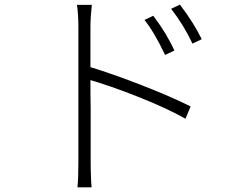

<svg xmlns="http://www.w3.org/2000/svg" viewBox="-20 -773 1040 828"><path d="M732 -555 692 -536Q645 -635 603 -687L641 -705Q698 -630 732 -555ZM850 -604 810 -585Q773 -664 718 -735L756 -753Q816 -674 850 -604ZM318 -124V-224V-349V-478V-588V-657Q318 -709 312 -752H376Q370 -696 370 -657V-553V-431Q370 -348 371 -308V-197V-113V-72Q371 -40 373 8L375 35H314Q318 -2 318 -72ZM802 -314 780 -261Q698 -307 577 -355Q456 -403 359 -431V-487Q467 -454 591.5 -405.5Q716 -357 802 -314Z"/></svg>

Font: Merged Yaku Han JP Light
Style: Regular
Weight: 300
Designer: Ryoko NISHIZUKA 西塚涼子 (kana, bopomofo & ideographs); Paul D. Hunt (Latin, Greek & Cyrillic); Sandoll Communications 산돌커뮤니
Foundry: Adobe
Version: Version 2.004